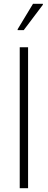

<svg xmlns="http://www.w3.org/2000/svg" viewBox="-20 -992 252 1012"><path d="M84 0V-743H128V0ZM73 -833V-838L154 -972H206V-967L105 -833Z"/></svg>

Font: Saira SemiCondensed ExtraLight
Style: Regular
Weight: 250
Width: 4
Designer: Hector Gatti with collaboration of the Omnibus-Type team
Foundry: Omnibus-Type
Version: Version 1.101